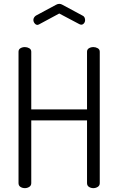

<svg xmlns="http://www.w3.org/2000/svg" viewBox="-20 -975 613 995"><path d="M109 0Q96 0 86 -6.5Q76 -13 76 -26V-707Q76 -719 86 -725Q96 -731 109 -731Q121 -731 131.5 -725Q142 -719 142 -707V-408H431V-707Q431 -719 441 -725Q451 -731 464 -731Q476 -731 486.5 -725Q497 -719 497 -707V-26Q497 -13 486.5 -6.5Q476 0 464 0Q451 0 441 -6.5Q431 -13 431 -26V-351H142V-26Q142 -13 131.5 -6.5Q121 0 109 0ZM174 -846Q166 -846 159.5 -854Q153 -862 153 -872Q153 -878 156.5 -884Q160 -890 166 -894L270 -950Q279 -955 287 -955Q296 -955 304 -950L408 -894Q415 -891 418 -884.5Q421 -878 421 -871Q421 -861 415 -854Q409 -847 401 -847Q399 -847 396 -848Q393 -849 391 -850L287 -905L183 -849Q181 -848 178.5 -847Q176 -846 174 -846Z"/></svg>

Font: Dosis
Style: Regular
Weight: 400
Designer: EdgarTolentino, PabloImpallari, IginoMarini
Foundry: EdgarTolentino, PabloImpallari, IginoMarini
Version: Version 3.001; ttfautohint (v1.8.2)